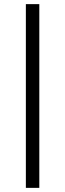

<svg xmlns="http://www.w3.org/2000/svg" viewBox="-20 -778 315 928"><path d="M105 130V-758H170V130Z"/></svg>

Font: Outfit Thin Light
Style: Regular
Weight: 300
Version: Version 1.100;gftools[0.9.27]